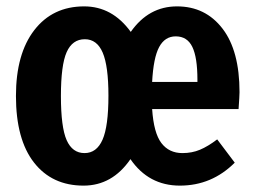

<svg xmlns="http://www.w3.org/2000/svg" viewBox="-20 -566 796 602"><path d="M728 -224H457Q462 -149 486 -117.5Q510 -86 552 -86Q582 -86 607 -96.5Q632 -107 661 -129L716 -56Q644 16 544 16Q446 16 389 -67Q332 16 242 16Q143 16 86.5 -56.5Q30 -129 30 -265Q30 -397 87.5 -471.5Q145 -546 244 -546Q332 -546 390 -466Q446 -546 535 -546Q624 -546 677.5 -476.5Q731 -407 731 -277Q731 -266 728 -224ZM599 -316Q599 -386 583 -419Q567 -452 531 -452Q497 -452 479 -418.5Q461 -385 457 -309H599ZM320 -266Q320 -359 302 -401Q284 -443 246 -443Q207 -443 189 -402.5Q171 -362 171 -265Q171 -167 189 -126.5Q207 -86 245 -86Q283 -86 301.5 -128Q320 -170 320 -266Z"/></svg>

Font: Fira Sans Extra Condensed SemiBold
Style: Regular
Weight: 600
Width: 1
Designer: Carrois Corporate & Edenspiekermann AG
Foundry: Carrois Corporate GbR & Edenspiekermann AG
Version: Version 4.203